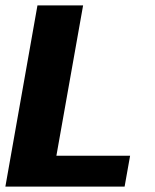

<svg xmlns="http://www.w3.org/2000/svg" viewBox="-31 -695 578 715"><path d="M-11 0H433L453.5 -115H179L278.5 -675H108.5Z"/></svg>

Font: Anybody
Style: Bold Italic
Weight: 700
Italic angle: -10°
Designer: Tyler Finck
Foundry: Etcetera Type Company
Version: Version 1.113;gftools[0.9.25]